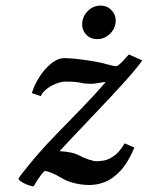

<svg xmlns="http://www.w3.org/2000/svg" viewBox="-20 -652 529 687"><path d="M441 -457 489 -436Q475 -415 446.5 -382.5Q418 -350 382 -311.5Q346 -273 309.5 -234.5Q273 -196 242 -163.5Q211 -131 193 -111Q215 -110 232 -106.5Q249 -103 259 -98Q277 -88 296.5 -81.5Q316 -75 326 -75Q335 -75 351 -77.5Q367 -80 387 -93.5Q407 -107 426 -139L461 -124Q438 -70 411 -41Q384 -12 356 -1Q328 10 300 10Q275 10 249 4Q223 -2 204 -13Q181 -27 164.5 -33.5Q148 -40 140 -40Q138 -40 127.5 -27Q117 -14 100 15Q85 13 67.5 4.5Q50 -4 46 -12Q48 -17 59.5 -32Q71 -47 86 -65Q101 -83 112 -96Q142 -131 185 -175Q228 -219 274 -266.5Q320 -314 358 -358Q355 -359 344 -357Q333 -355 322.5 -353.5Q312 -352 307 -352Q285 -352 268 -356Q251 -360 214 -360Q200 -360 181.5 -353Q163 -346 147.5 -334Q132 -322 126 -308L94 -319Q103 -349 121.5 -377.5Q140 -406 163.5 -425Q187 -444 210 -444Q228 -444 255.5 -441Q283 -438 313 -433Q343 -428 367 -421Q388 -415 395 -415Q400 -415 409.5 -423.5Q419 -432 441 -457ZM274 -564Q274 -592 293.5 -612Q313 -632 340 -632Q363 -632 378.5 -616Q394 -600 394 -579Q394 -551 374 -531.5Q354 -512 328 -512Q304 -512 289 -527.5Q274 -543 274 -564Z"/></svg>

Font: Libertinus Serif Semibold Italic
Style: Regular
Weight: 600
Italic angle: -11.5°
Designer: Philipp H. Poll, Khaled Hosny
Foundry: Caleb Maclennan
Version: Version 7.051;RELEASE